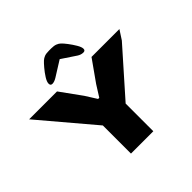

<svg xmlns="http://www.w3.org/2000/svg" viewBox="-197 -986 1173 1173"><g transform="rotate(-45 390.0 -399.5)"><path d="M292 0V-243L0 -588H241L340 -451L386 -378H396L442 -451L539 -588H780L741 -528L485 -239V0ZM238 -658Q238 -674 253.5 -698.5Q269 -723 288 -745.5Q307 -768 318 -778Q329 -788 343 -793.5Q357 -799 382 -799H402Q426 -799 441 -793Q456 -787 465 -778Q476 -768 493.5 -745Q511 -722 525.5 -697.5Q540 -673 540 -658Q540 -641 521 -642Q502 -643 485 -654L392 -716L293 -654Q272 -641 255 -640.5Q238 -640 238 -658Z"/></g></svg>

Font: Goldman
Style: Bold
Weight: 700
Designer: Jaikishan Patel
Version: Version 1.000; ttfautohint (v1.8.3)